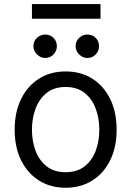

<svg xmlns="http://www.w3.org/2000/svg" viewBox="-20 -899 637 931"><path d="M298.3 11.4Q224.4 11.4 168.9 -23.8Q113.3 -58.9 82.2 -122.2Q51.1 -185.4 51.1 -269.9Q51.1 -355.1 82.2 -418.7Q113.3 -482.2 168.9 -517.4Q224.4 -552.6 298.3 -552.6Q372.2 -552.6 427.7 -517.4Q483.3 -482.2 514.4 -418.7Q545.5 -355.1 545.5 -269.9Q545.5 -185.4 514.4 -122.2Q483.3 -58.9 427.7 -23.8Q372.2 11.4 298.3 11.4ZM298.3 -63.9Q354.4 -63.9 390.6 -92.7Q426.8 -121.4 444.2 -168.3Q461.6 -215.2 461.6 -269.9Q461.6 -324.6 444.2 -371.8Q426.8 -419 390.6 -448.2Q354.4 -477.3 298.3 -477.3Q242.2 -477.3 206 -448.2Q169.7 -419 152.3 -371.8Q134.9 -324.6 134.9 -269.9Q134.9 -215.2 152.3 -168.3Q169.7 -121.4 206 -92.7Q242.2 -63.9 298.3 -63.9ZM198.9 -617.9Q176.5 -617.9 159.3 -635.1Q142 -652.3 142 -674.7Q142 -699.2 159.3 -715.4Q176.5 -731.5 198.9 -731.5Q223.4 -731.5 239.5 -715.4Q255.7 -699.2 255.7 -674.7Q255.7 -652.3 239.5 -635.1Q223.4 -617.9 198.9 -617.9ZM403.4 -617.9Q381 -617.9 363.8 -635.1Q346.6 -652.3 346.6 -674.7Q346.6 -699.2 363.8 -715.4Q381 -731.5 403.4 -731.5Q427.9 -731.5 444.1 -715.4Q460.2 -699.2 460.2 -674.7Q460.2 -652.3 444.1 -635.1Q427.9 -617.9 403.4 -617.9ZM467.3 -879.3V-808.2H134.9V-879.3Z"/></svg>

Font: Inter UI
Style: Regular
Weight: 400
Designer: Rasmus Andersson
Foundry: rsms
Version: 3.2;8d6f07862